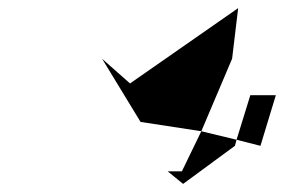

<svg xmlns="http://www.w3.org/2000/svg" viewBox="-20 -735 701 474"><path d="M232 -590 301 -529 568 -715 553 -590 477 -411 327 -434ZM394 -312 432 -281 560 -375 564 -390 477 -411 429 -312ZM564 -390 598 -500H661L623 -375Z"/></svg>

Font: bitstorm
Style: suextobl
Weight: 400
Version: Version 0.2